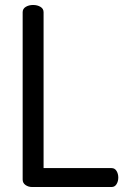

<svg xmlns="http://www.w3.org/2000/svg" viewBox="-20 -751 508 771"><path d="M428 0H109Q94 0 82.5 -8Q71 -16 71 -30V-702Q71 -716 83.5 -723.5Q96 -731 113 -731Q130 -731 142.5 -723.5Q155 -716 155 -702V-76H428Q441 -76 448 -64.5Q455 -53 455 -38Q455 -23 448 -11.5Q441 0 428 0Z"/></svg>

Font: Dosis
Style: Medium
Weight: 500
Designer: Edgar Tolentino, Pablo Impallari, Igino Marini
Foundry: Edgar Tolentino, Pablo Impallari, Igino Marini
Version: Version 1.007